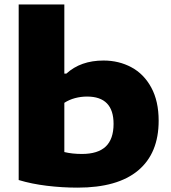

<svg xmlns="http://www.w3.org/2000/svg" viewBox="-20 -828 766 858"><path d="M63.5 -23.5V-808H267.5V-499H276.5Q340.5 -557.5 442.5 -557.5Q511 -557.5 567 -527.5Q623 -497.5 656 -436.8Q689 -376 689 -288.5Q689 -143 597.2 -66.2Q505.5 10.5 327 10.5Q257.5 10.5 189.5 2.2Q121.5 -6 63.5 -23.5ZM487.5 -274.5Q487.5 -396.5 369 -396.5Q341.5 -396.5 315.2 -389.5Q289 -382.5 267.5 -368.5V-148.5Q302.5 -140 346 -140Q417.5 -140 452.5 -173.2Q487.5 -206.5 487.5 -274.5Z"/></svg>

Font: Encode Sans Expanded ExtraBold
Style: Regular
Weight: 800
Width: 7
Designer: Multiple Designers
Foundry: Impallari Type
Version: Version 2.000